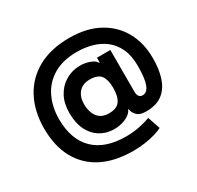

<svg xmlns="http://www.w3.org/2000/svg" viewBox="-192 -947 1415 1379"><g transform="rotate(-30 515.5 -257.0)"><path d="M536.6 209.5Q385.7 209.5 279.1 155.2Q172.6 100.9 116.7 -1.8Q60.7 -104.4 60.4 -249.3Q60.7 -392 117.2 -498.9Q173.7 -605.8 281.1 -665Q388.5 -724.1 541.2 -724.1Q682.5 -724.1 783 -669.9Q883.5 -615.8 937 -519.5Q990.4 -423.3 990.1 -296.9Q990.4 -209.9 969.3 -142.2Q948.2 -74.6 901.6 -34.6Q855.1 5.3 778.4 9.6Q716.6 14.2 689.1 -8Q661.6 -30.2 655.5 -66.8H651.3Q643.1 -45.1 618.1 -28.1Q593 -11 557.5 -1.8Q522 7.5 481.5 5.3Q425.4 2.1 378.2 -27.3Q331 -56.8 302.4 -113.5Q273.8 -170.1 273.4 -253.6Q273.8 -335.9 303.4 -390.3Q333.1 -444.6 378.6 -473.9Q424 -503.2 471.2 -509.9Q511.4 -516 547.2 -509.8Q583.1 -503.6 607.8 -490.2Q632.5 -476.9 638.5 -461.3H643.5V-501.1H754.6V-154.5Q755.3 -103 794.4 -103Q831.3 -103 850.1 -152Q869 -201 868.6 -305Q868.6 -388.8 841.6 -446.9Q814.6 -505 768.1 -541Q721.6 -577.1 662.5 -593.4Q603.3 -609.7 539.4 -609.7Q421.5 -609.7 343.2 -563Q264.9 -516.3 226 -435.7Q187.1 -355.1 186.8 -253.6Q187.5 -85.2 279.3 4.3Q371.1 93.8 544.7 93.8Q606.2 93.8 661.9 81.5Q717.7 69.2 746.1 57.5L781.2 160.5Q759.2 172.9 720.9 184.3Q682.5 195.7 634.9 202.6Q587.4 209.5 536.6 209.5ZM520.2 -111.5Q585.6 -111.5 611.5 -149Q637.4 -186.4 636.7 -258.9Q636.4 -322.8 611.7 -357.2Q587 -391.7 519.5 -391.7Q460.6 -391.7 428.4 -355.1Q396.3 -318.5 396 -257.8Q396.3 -220.2 408 -186.8Q419.7 -153.4 446.9 -132.5Q474.1 -111.5 520.2 -111.5Z"/></g></svg>

Font: Inter Zeller
Style: Bold
Weight: 700
Designer: Rasmus Andersson; Joe Bland
Foundry: zeller
Version: Version 3.015;git-dec3a8cb1